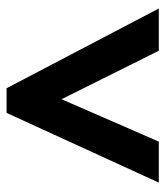

<svg xmlns="http://www.w3.org/2000/svg" viewBox="21 -779 508 590"><g transform="rotate(-90 275.0 -484.0)"><path d="M134.8 -250 265.1 -548.8 414.1 -250H543.9L298.8 -717.8H223.1L8.8 -250Z"/></g></svg>

Font: Noto Reveo Sans
Style: Regular
Weight: 800
Designer: Monotype Design Team
Foundry: Monotype Imaging Inc.
Version: Version 2.007